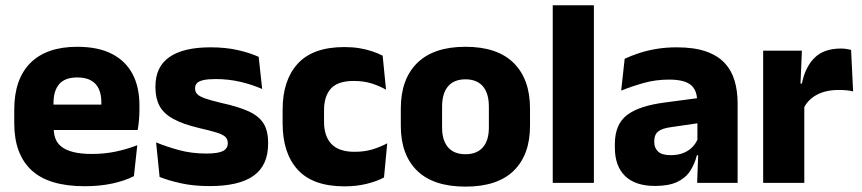

<svg xmlns="http://www.w3.org/2000/svg" viewBox="-20 -680 3204 714"><path d="M295 12.5Q161 12.5 97 -47.2Q33 -107 33 -221.5V-272.5Q33 -385.5 93 -445.8Q153 -506 267.5 -506Q344.5 -506 395.8 -479.8Q447 -453.5 472.8 -405Q498.5 -356.5 498.5 -288.5V-272Q498.5 -253 496.8 -233.2Q495 -213.5 492 -196.5H354Q356 -225.5 356.5 -251.2Q357 -277 357 -298Q357 -328.5 347.5 -349.2Q338 -370 318.2 -381Q298.5 -392 267.5 -392Q221.5 -392 200.2 -367.2Q179 -342.5 179 -297V-252L180 -235.5V-200.5Q180 -181.5 186.2 -164.5Q192.5 -147.5 208.2 -134.8Q224 -122 251.8 -114.8Q279.5 -107.5 322.5 -107.5Q368 -107.5 410 -116.2Q452 -125 490.5 -140L478 -25Q444 -7.5 397.5 2.5Q351 12.5 295 12.5ZM114 -196.5V-291H461V-196.5Z M759.5 12Q701 12 654 1.8Q607 -8.5 573.5 -22L560.5 -150.5Q599 -134.5 645.8 -121.8Q692.5 -109 747 -109Q790.5 -109 808.8 -118.2Q827 -127.5 827 -147V-149Q827 -162.5 817.8 -171.2Q808.5 -180 785.8 -187Q763 -194 722 -203.5Q660.5 -218 624.5 -237.8Q588.5 -257.5 573.2 -286.2Q558 -315 558 -354.5V-358.5Q558 -431.5 610 -467.8Q662 -504 763 -504Q820 -504 865.5 -493.5Q911 -483 942 -468.5L955 -349Q919 -365 874.8 -375.5Q830.5 -386 782 -386Q752.5 -386 735.8 -382Q719 -378 712.2 -370.5Q705.5 -363 705.5 -352V-350.5Q705.5 -338.5 713.5 -330Q721.5 -321.5 742.8 -314Q764 -306.5 804 -297Q866 -283.5 904 -266.2Q942 -249 959.5 -221.8Q977 -194.5 977 -149.5V-145Q977 -65.5 923.5 -26.8Q870 12 759.5 12Z M1261 13Q1144 13 1087.5 -48.5Q1031 -110 1031 -221.5V-272.5Q1031 -382 1087.5 -443.5Q1144 -505 1260.5 -505Q1290.5 -505 1316.5 -500.8Q1342.5 -496.5 1364.5 -489Q1386.5 -481.5 1403 -473L1415.5 -346.5Q1391 -360.5 1361.5 -369.8Q1332 -379 1295 -379Q1237 -379 1211 -351Q1185 -323 1185 -270V-227.5Q1185 -173.5 1212.5 -144.5Q1240 -115.5 1298.5 -115.5Q1335 -115.5 1364.2 -124.2Q1393.5 -133 1420 -147L1408 -20Q1382 -6 1344 3.5Q1306 13 1261 13Z M1711 14Q1592 14 1531.2 -45.2Q1470.5 -104.5 1470.5 -212V-276.5Q1470.5 -385.5 1531.5 -445.8Q1592.5 -506 1711 -506Q1829.5 -506 1890.2 -445.8Q1951 -385.5 1951 -276.5V-212Q1951 -104.5 1890.5 -45.2Q1830 14 1711 14ZM1711 -106.5Q1753.5 -106.5 1775.8 -132.2Q1798 -158 1798 -205.5V-283Q1798 -333 1775.8 -359Q1753.5 -385 1711 -385Q1668.5 -385 1646.2 -359Q1624 -333 1624 -283V-205.5Q1624 -158 1646.2 -132.2Q1668.5 -106.5 1711 -106.5Z M2035.5 0V-660.5H2188.5V0Z M2572.5 0 2577 -123 2573.5 -130.5V-284L2572.5 -304Q2572.5 -345 2548.5 -364.5Q2524.5 -384 2468 -384Q2418.5 -384 2374 -371.5Q2329.5 -359 2290 -343L2303 -461.5Q2326.5 -472.5 2355.8 -482.2Q2385 -492 2420.5 -498Q2456 -504 2496.5 -504Q2561 -504 2604.5 -489Q2648 -474 2674 -446.5Q2700 -419 2711.5 -380.8Q2723 -342.5 2723 -296.5V0ZM2416 11.5Q2342.5 11.5 2304.5 -25.5Q2266.5 -62.5 2266.5 -131V-144.5Q2266.5 -217 2311.2 -251.8Q2356 -286.5 2453.5 -299L2585.5 -316.5L2594.5 -224.5L2477.5 -207.5Q2442 -203 2427.5 -191Q2413 -179 2413 -155.5V-152Q2413 -129.5 2427.5 -116.2Q2442 -103 2474 -103Q2502 -103 2522.2 -111.5Q2542.5 -120 2555.5 -133.8Q2568.5 -147.5 2575 -164.5L2596.5 -102.5H2571.5Q2563.5 -70.5 2546.8 -44.5Q2530 -18.5 2498.5 -3.5Q2467 11.5 2416 11.5Z M2968 -276 2926 -369H2962Q2974 -430 3008.8 -464.8Q3043.5 -499.5 3107 -499.5Q3118 -499.5 3127.2 -498Q3136.5 -496.5 3145 -494.5L3152.5 -340Q3142 -343 3128 -344.2Q3114 -345.5 3099.5 -345.5Q3050.5 -345.5 3017 -327.2Q2983.5 -309 2968 -276ZM2818 0V-491.5H2962L2955.5 -334.5L2971 -332.5V0Z"/></svg>

Font: Anek Latin
Style: Bold
Weight: 700
Designer: Yesha Goshar
Foundry: Ek Type
Version: Version 1.003